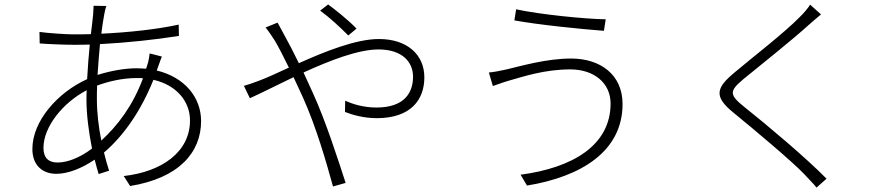

<svg xmlns="http://www.w3.org/2000/svg" viewBox="-20 -805 4040 866"><path d="M437 -171C425 -231 417 -296 417 -357C417 -377 417 -398 418 -419C467 -437 530 -453 597 -453C607 -453 616 -453 625 -452C579 -328 511 -239 437 -171ZM239 -72C199 -72 176 -93 176 -138C176 -232 262 -341 371 -398C370 -383 370 -369 370 -355C370 -285 381 -206 395 -135C338 -92 283 -72 239 -72ZM696 -512C701 -524 705 -539 710 -550L655 -564C654 -552 651 -535 648 -524C645 -514 642 -504 639 -495C625 -496 610 -497 594 -497C545 -497 479 -486 420 -467C423 -515 427 -563 431 -606C550 -612 680 -626 787 -643L786 -694C690 -673 563 -659 437 -653C441 -687 446 -717 450 -739C452 -751 456 -769 460 -778L402 -779C402 -770 401 -755 400 -739C398 -716 394 -686 390 -651C363 -650 336 -650 310 -650C277 -650 192 -656 158 -661L159 -609C197 -606 273 -603 310 -603C334 -603 359 -603 385 -604C380 -556 376 -502 373 -448C240 -388 126 -259 126 -133C126 -59 172 -21 234 -21C286 -21 348 -45 407 -85C413 -61 419 -39 425 -20L472 -35C464 -60 456 -88 449 -117C537 -192 615 -303 672 -445C778 -421 837 -346 837 -262C837 -118 708 -30 538 -11L567 34C788 -2 887 -118 887 -259C887 -364 815 -456 687 -487Z M1588 -676C1550 -716 1492 -761 1460 -785L1424 -757C1467 -726 1512 -684 1551 -645ZM1178 -681C1192 -664 1209 -638 1220 -621C1236 -594 1258 -551 1283 -500C1230 -476 1184 -454 1151 -442C1133 -435 1103 -424 1080 -418L1107 -362C1154 -383 1225 -419 1304 -457C1318 -427 1332 -396 1347 -364C1407 -230 1451 -76 1482 36L1539 20C1504 -87 1451 -254 1392 -384C1378 -415 1363 -447 1349 -478C1467 -532 1596 -582 1687 -582C1797 -582 1843 -523 1843 -459C1843 -389 1806 -320 1678 -320C1621 -320 1571 -335 1537 -351L1536 -300C1571 -286 1624 -272 1679 -272C1835 -272 1894 -357 1894 -456C1894 -559 1816 -629 1689 -629C1586 -629 1446 -573 1328 -520C1305 -567 1283 -610 1264 -644C1255 -660 1240 -688 1232 -703Z M2734 -338C2734 -149 2562 -48 2328 -17L2357 32C2601 -8 2788 -122 2788 -336C2788 -469 2687 -541 2556 -541C2446 -541 2333 -508 2265 -492C2238 -486 2209 -480 2185 -478L2203 -417C2224 -424 2247 -433 2278 -442C2342 -460 2437 -492 2552 -492C2659 -492 2734 -431 2734 -338ZM2308 -763 2300 -713C2410 -693 2598 -674 2704 -666L2712 -718C2621 -719 2413 -740 2308 -763Z M3634 -784C3625 -769 3604 -744 3589 -730C3523 -661 3365 -539 3293 -478C3210 -409 3198 -370 3288 -297C3380 -222 3553 -77 3607 -20C3624 -1 3647 21 3663 41L3708 1C3614 -95 3436 -244 3338 -322C3268 -378 3269 -394 3333 -448C3410 -511 3557 -628 3627 -692C3640 -703 3668 -728 3683 -740Z"/></svg>

Font: Noto Sans T Chinese Light
Style: Regular
Weight: 300
Designer: Ryoko NISHIZUKA (kana & ideographs); Paul D. Hunt (Latin, Greek & Cyrillic); Wenlong ZHANG (bopomofo); Sandoll Communica
Foundry: Adobe Systems Incorporated
Version: Version 1.000;PS 1;hotconv 1.0.78;makeotf.lib2.5.61930